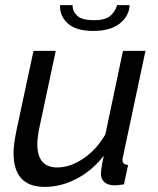

<svg xmlns="http://www.w3.org/2000/svg" viewBox="-20 -721 617 751"><path d="M155 10Q33 10 33 -122Q33 -141 36 -162.5Q39 -184 44 -209L111 -522H198L135 -226Q126 -186 126 -157Q126 -66 204 -66Q254 -66 305.5 -100.5Q357 -135 392 -195L461 -522H549L461 -108Q460 -104 459.5 -101Q459 -98 459 -95Q459 -77 481 -76L465 0Q454 1 445.5 2.5Q437 4 430 4Q403 4 389 -8Q375 -20 375 -40Q375 -49 377 -64.5Q379 -80 386 -112Q341 -54 280 -22Q219 10 155 10ZM345 -600Q278 -600 245.5 -629Q213 -658 215 -701H264Q263 -678 281.5 -660Q300 -642 347 -642Q392 -642 411.5 -659Q431 -676 438 -701H487Q485 -658 448.5 -629Q412 -600 345 -600Z"/></svg>

Font: Raleway Medium
Style: Italic
Weight: 500
Italic angle: -12°
Designer: Matt McInerney, Pablo Impallari, Rodrigo Fuenzalida
Foundry: Matt McInerney, Pablo Impallari, Rodrigo Fuenzalida
Version: Version 4.026